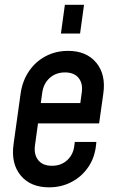

<svg xmlns="http://www.w3.org/2000/svg" viewBox="-20 -770 485 802"><path d="M185 12.5Q107.5 12.5 66.5 -37Q25.5 -86.5 36.5 -167L66 -378.5Q73.5 -432 101 -472.5Q128.5 -513 170.8 -535.2Q213 -557.5 264.5 -557.5Q341 -557.5 382 -508.2Q423 -459 411.5 -378.5L394 -254.5H124L135.5 -339.5H315.5L321.5 -383.5Q327 -421.5 308.2 -444.5Q289.5 -467.5 251.5 -467.5Q213.5 -467.5 187.8 -444.5Q162 -421.5 156.5 -383.5L126 -162Q121 -124.5 139.8 -101Q158.5 -77.5 197 -77.5Q235.5 -77.5 261 -101.2Q286.5 -125 290.5 -162L292.5 -177H382.5L381.5 -167Q376.5 -113 349.2 -72.8Q322 -32.5 279.2 -10Q236.5 12.5 185 12.5ZM234.5 -630 251 -750H331L314.5 -630Z"/></svg>

Font: Mohave Light Medium
Style: Italic
Weight: 500
Italic angle: -8°
Version: Version 2.003